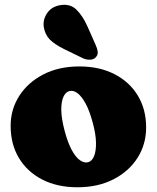

<svg xmlns="http://www.w3.org/2000/svg" viewBox="-20 -778 664 812"><path d="M315.5 -497Q401 -497 464.5 -464.2Q528 -431.5 563 -373.5Q598 -315.5 598 -239Q598 -167.5 561.5 -110.2Q525 -53 459.5 -19.5Q394 14 307.5 14Q222.5 14 159 -18.5Q95.5 -51 60.2 -109.5Q25 -168 25 -246Q25 -315.5 61.5 -372.5Q98 -429.5 163.2 -463.2Q228.5 -497 315.5 -497ZM353 -92Q369 -96.5 377.8 -117.5Q386.5 -138.5 386 -174.2Q385.5 -210 372.5 -258Q359 -309 342 -340.2Q325 -371.5 307 -384.5Q289 -397.5 272.5 -392.5Q257.5 -388.5 248.2 -368.5Q239 -348.5 239.2 -313Q239.5 -277.5 253 -226Q266.5 -175 283.2 -144Q300 -113 318.2 -100.2Q336.5 -87.5 353 -92ZM350 -666 384.5 -588Q391.5 -573 393.2 -559.8Q395 -546.5 385 -535.5Q376 -526 360.8 -525.5Q345.5 -525 331 -531.5L253 -569.5Q211 -590 191 -610.5Q171 -631 165.5 -661.5Q160 -693 178.5 -721.2Q197 -749.5 233.5 -756Q276.5 -763.5 303.2 -737.2Q330 -711 350 -666Z"/></svg>

Font: Fraunces SuperSoft Wonky
Style: Regular
Weight: 900
Version: Version 1.000;[b76b70a41]